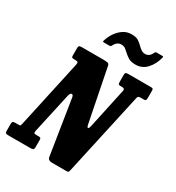

<svg xmlns="http://www.w3.org/2000/svg" viewBox="-279 -1126 1164 1273"><g transform="rotate(30 303.0 -489.0)"><path d="M108.5 -655H103Q91 -655 86.8 -657.8Q82.5 -660.5 82.5 -672V-727Q82.5 -742 87 -746Q91.5 -750 106.5 -750H272Q293.5 -750 304.8 -747.2Q316 -744.5 318.5 -731.5L399 -326.5Q403 -306.5 410 -306.5Q417 -306.5 423 -334L488 -636.5Q491.5 -655 470.5 -655H460Q445 -655 442 -659.8Q439 -664.5 439 -679.5V-729Q439 -743.5 444.2 -746.8Q449.5 -750 463 -750H637Q647.5 -750 650.8 -746.5Q654 -743 654 -732V-679Q654 -663 650 -659Q646 -655 633.5 -655H611.5Q598 -655 594 -650.8Q590 -646.5 587.5 -635L448.5 -3Q446.5 6.5 442.8 9.5Q439 12.5 428 12.5H319.5Q287.5 12.5 284 -12L218 -430Q215 -448.5 204 -448.5Q192 -448.5 186 -420.5L119 -116.5Q116 -101.5 120.5 -98.2Q125 -95 141.5 -95H154.5Q164 -95 168.2 -92Q172.5 -89 172.5 -78.5V-23Q172.5 -6.5 165.2 -3.2Q158 0 143 0H-22.5Q-38.5 0 -43 -3.8Q-47.5 -7.5 -47.5 -23V-71Q-47.5 -85.5 -43.2 -90.2Q-39 -95 -24.5 -95H-1.5Q13 -95 15 -99.2Q17 -103.5 20 -117L132 -630.5Q135.5 -647 130.5 -651Q125.5 -655 108.5 -655ZM472.5 -827.5Q437 -827.5 417.8 -839.2Q398.5 -851 384 -864.5Q370.5 -877 358 -886.8Q345.5 -896.5 325 -896.5Q307 -896.5 294 -885.5Q281 -874.5 274 -857Q269 -850 260 -850H219Q210 -850 209.8 -853.8Q209.5 -857.5 212 -865Q222 -897 241.8 -925.2Q261.5 -953.5 289 -971.5Q316.5 -989.5 350 -989.5Q385.5 -989.5 403.2 -978Q421 -966.5 434.5 -952.5Q446.5 -940.5 460.2 -930.5Q474 -920.5 492 -920.5Q524.5 -920.5 540 -956Q543 -961.5 545.2 -964.2Q547.5 -967 554.5 -967H597.5Q604 -967 605 -964.5Q606 -962 604.5 -956Q590 -900.5 556 -864Q522 -827.5 472.5 -827.5Z"/></g></svg>

Font: Besley* Condensed
Style: Bold Italic
Weight: 700
Width: 3
Italic angle: -13°
Designer: Owen Earl
Foundry: indestructible type*
Version: Version 3.000; ttfautohint (v1.8.3)